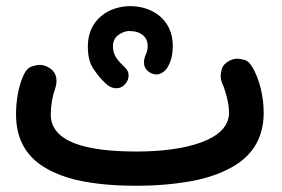

<svg xmlns="http://www.w3.org/2000/svg" viewBox="-20 -551 910 619"><path d="M31.7 -182.1C31.7 -96.2 70.3 -41.5 128.9 -8.3C157.7 8.3 189.9 20.5 224.6 28.8C293.9 44.9 365.7 47.9 420.9 47.9C471.7 47.9 545.4 44.4 619.6 28.3C656.2 20 690.9 7.8 722.7 -9.3C786.6 -43 830.1 -99.1 830.1 -187C830.1 -240.2 816.9 -294.9 793.9 -334C786.6 -347.2 777.8 -355.5 768.1 -357.9C757.8 -360.4 750.5 -361.8 745.6 -361.8C736.3 -361.8 727.1 -359.4 718.3 -354.5C705.1 -347.2 697.8 -338.4 695.3 -329.1C692.9 -319.8 691.4 -312.5 691.4 -307.1C691.4 -297.9 693.4 -288.6 697.8 -278.8C701.7 -270.5 706.1 -257.3 710.9 -239.3C715.8 -220.7 718.3 -203.1 718.3 -187C718.3 -98.6 576.2 -62.5 420.9 -62.5C257.3 -62.5 143.6 -92.8 143.6 -182.1C143.6 -208 149.4 -243.2 156.7 -261.2C160.2 -272 162.1 -281.7 162.1 -290.5C162.1 -311 152.3 -326.2 132.3 -335.9C124.5 -339.8 116.2 -341.8 107.9 -341.8C101.6 -341.8 93.3 -340.3 83 -336.9C72.3 -333.5 63.5 -324.7 57.1 -311C39.1 -273.9 31.7 -225.1 31.7 -182.1ZM263.2 -401.4C263.2 -370.6 269 -346.7 280.8 -329.6C292.5 -312 305.7 -295.9 320.8 -281.7C336.9 -266.1 352.1 -266.6 356.4 -266.6C364.7 -266.6 372.6 -269.5 379.4 -275.9C395 -289.6 394.5 -304.7 394.5 -308.6C394.5 -316.9 391.6 -324.2 385.3 -330.6C357.4 -357.9 344.2 -373.5 344.2 -401.4C344.2 -417.5 350.1 -429.7 361.3 -438C383.8 -454.1 400.4 -450.7 400.9 -450.7C430.2 -450.7 456.1 -434.6 456.1 -402.8C456.1 -391.6 453.6 -380.9 448.2 -371.1C445.8 -364.3 444.3 -357.4 444.3 -351.1C444.3 -343.8 444.3 -328.6 463.9 -316.9C471.2 -313 478 -311 484.4 -311C494.6 -311 513.2 -317.9 523.4 -339.8C533.2 -357.9 537.1 -379.9 537.1 -402.8C537.1 -488.8 469.7 -531.2 400.4 -531.2C331.1 -531.2 263.2 -488.3 263.2 -401.4Z"/></svg>

Font: Mikhak SemiBold
Style: Regular
Weight: 600
Designer: Amin Abedi
Version: Version 3.2